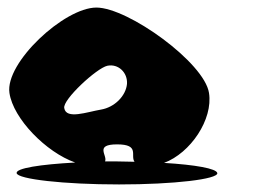

<svg xmlns="http://www.w3.org/2000/svg" viewBox="-20 -732 732 508"><path d="M24 -274C26 -258 149 -244 295 -244C441 -244 557 -258 555 -274C553 -286 497 -296 414 -301C484 -327 544 -416 533 -486C521 -566 319 -712 235 -712C150 -712 -7 -566 5 -486C15 -418 102 -329 179 -302C87 -297 22 -287 24 -274ZM150 -446C145 -468 236 -552 264 -558C293 -564 318 -540 316 -510C313 -478 283 -448 247 -442C211 -436 155 -415 150 -446ZM258 -305C265 -321 229 -350 290 -350C351 -350 324 -320 336 -304C319 -304 303 -305 285 -305Z"/></svg>

Font: Ampere
Style: SCRevIta
Weight: 400
Version: Version 1